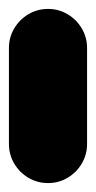

<svg xmlns="http://www.w3.org/2000/svg" viewBox="-20 -410 215 430"><path d="M0 -87.7H175V-302.7H0ZM87.7 -175Q63.7 -175 43.7 -163.2Q23.7 -151.3 11.8 -131.3Q0 -111.3 0 -87.7Q0 -63.7 11.8 -43.7Q23.7 -23.7 43.7 -11.8Q63.7 0 87.7 0Q111.3 0 131.3 -11.8Q151.3 -23.7 163.2 -43.7Q175 -63.7 175 -87.7Q175 -111.3 163.2 -131.3Q151.3 -151.3 131.3 -163.2Q111.3 -175 87.7 -175ZM87.7 -390Q63.7 -390 43.7 -378.2Q23.7 -366.3 11.8 -346.3Q0 -326.3 0 -302.7Q0 -278.7 11.8 -258.7Q23.7 -238.7 43.7 -226.8Q63.7 -215 87.7 -215Q111.3 -215 131.3 -226.8Q151.3 -238.7 163.2 -258.7Q175 -278.7 175 -302.7Q175 -326.3 163.2 -346.3Q151.3 -366.3 131.3 -378.2Q111.3 -390 87.7 -390Z"/></svg>

Font: Wavefont Thin
Style: Regular
Weight: 100
Monospace: yes
Version: Version 3.005;gftools[0.9.33]